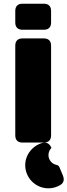

<svg xmlns="http://www.w3.org/2000/svg" viewBox="-20 -770 364 1037"><path d="M62.5 -523.4V-39.1C62.5 -13.7 76.2 0 101.6 0H216.8C242.2 0 255.9 -13.7 255.9 -39.1V-523.4C255.9 -548.8 242.2 -562.5 216.8 -562.5H101.6C76.2 -562.5 62.5 -548.8 62.5 -523.4ZM62.5 -710.9V-648.4C62.5 -623 76.2 -609.4 101.6 -609.4H216.8C242.2 -609.4 255.9 -623 255.9 -648.4V-710.9C255.9 -736.3 242.2 -750 216.8 -750H101.6C76.2 -750 62.5 -736.3 62.5 -710.9ZM241.2 247.1C265.6 247.1 288.6 240.2 307.6 228C325.7 216.3 328.1 198.2 319.3 176.8L300.8 132.8C297.9 125.5 292.5 122.6 284.7 120.6C260.3 115.2 241.7 93.8 241.7 67.4C241.7 52.2 249 37.6 257.8 28.8C249 7.8 232.9 -4.4 210.4 1.5C156.7 15.6 116.2 64.9 116.2 122.1C116.2 190.9 172.4 247.1 241.2 247.1Z"/></svg>

Font: Gyrotrope Black
Style: Regular
Weight: 900
Designer: David Moles
Version: Version 1.003;Glyphs 3.3.1 (3343)